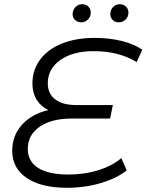

<svg xmlns="http://www.w3.org/2000/svg" viewBox="-20 -886 696 912"><path d="M207 -490Q207 -441 242 -414Q277 -387 342 -387H516L503 -323H321Q225 -323 168.5 -284Q112 -245 112 -178Q112 -120 161 -88.5Q210 -57 305 -57Q382 -57 448.5 -78Q515 -99 556 -135L582 -77Q535 -39 459 -16.5Q383 6 297 6Q176 6 107 -40.5Q38 -87 38 -170Q38 -242 84.5 -293.5Q131 -345 210 -363Q174 -380 154 -412.5Q134 -445 134 -489Q134 -554 171 -603.5Q208 -653 275 -679.5Q342 -706 430 -706Q498 -706 556 -692Q614 -678 656 -650L629 -591Q545 -643 425 -643Q326 -643 266.5 -601Q207 -559 207 -490ZM325 -818Q325 -839 338.5 -852.5Q352 -866 370 -866Q388 -866 399.5 -855Q411 -844 411 -826Q411 -806 397.5 -793Q384 -780 366 -780Q349 -780 337 -791Q325 -802 325 -818ZM504 -818Q504 -839 517 -852.5Q530 -866 549 -866Q566 -866 578 -855Q590 -844 590 -826Q590 -806 576.5 -793Q563 -780 544 -780Q527 -780 515.5 -791Q504 -802 504 -818Z"/></svg>

Font: Montserrat Alternates
Style: Italic
Weight: 400
Italic angle: -11.3°
Designer: Julieta Ulanovsky
Foundry: Julieta Ulanovsky
Version: Version 7.200